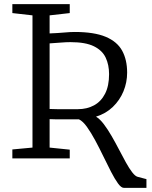

<svg xmlns="http://www.w3.org/2000/svg" viewBox="-20 -763 734 925"><path d="M576.5 142Q564 142 548.5 120.8Q533 99.5 515.2 65Q497.5 30.5 478.2 -9.2Q459 -49 439 -86.2Q419 -123.5 399.2 -151.2Q379.5 -179 360.5 -188Q349.5 -188 329.5 -188Q309.5 -188 287.2 -188Q265 -188 246.2 -188.2Q227.5 -188.5 219 -189V-52L316 -42V0H39.5V-43L136.5 -52V-689L39.5 -700V-743H316V-700L219 -689V-602Q258 -603.5 288 -606.2Q318 -609 339.5 -609Q433.5 -609 489 -585.8Q544.5 -562.5 568.5 -518.8Q592.5 -475 592.5 -413Q592.5 -366 574.8 -323Q557 -280 523.5 -247.8Q490 -215.5 442.5 -201Q461.5 -189.5 480.2 -164.8Q499 -140 517.5 -108Q536 -76 553.2 -42.8Q570.5 -9.5 586.5 19.5Q602.5 48.5 617 67.2Q631.5 86 643.5 89L685.5 100V142ZM354.5 -237Q399 -237 433 -255.5Q467 -274 486.2 -311.5Q505.5 -349 505.5 -406Q505.5 -450.5 489.2 -485.2Q473 -520 432.5 -540Q392 -560 319.5 -560Q299 -560 272 -557.8Q245 -555.5 219 -554V-238Q237 -237 264.5 -236.8Q292 -236.5 317.5 -236.8Q343 -237 354.5 -237Z"/></svg>

Font: Merriweather Light
Style: Regular
Weight: 300
Version: Version 2.100